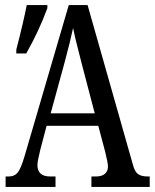

<svg xmlns="http://www.w3.org/2000/svg" viewBox="-20 -734 608 754"><path d="M2 -41H15Q37 -41 49.5 -56.5Q62 -72 76 -119L250 -714H324L502 -87Q509 -60 522 -50.5Q535 -41 560 -41H568V0H339V-41H357Q380 -41 392 -51.5Q404 -62 404 -80Q404 -94 393 -138L366 -240H163L138 -145Q127 -101 127 -86Q127 -41 177 -41H198V0H2ZM352 -289 302 -480 290 -527Q273 -592 267 -624Q256 -572 234 -490L179 -289ZM44 -539Q72 -647 85 -714H166V-702Q133 -612 83 -524H44Z"/></svg>

Font: Noto Serif Cond
Style: Regular
Weight: 400
Width: 3
Designer: Monotype Design Team
Foundry: Monotype Imaging Inc.
Version: Version 1.001